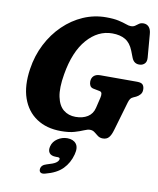

<svg xmlns="http://www.w3.org/2000/svg" viewBox="-105 -798 964 1168"><g transform="rotate(10 377.0 -214.0)"><path d="M455.5 -714Q503.5 -714 533.2 -707.2Q563 -700.5 581 -693.8Q599 -687 611.5 -687Q628 -687 638.2 -694.5Q648.5 -702 659 -709.5Q669.5 -717 686 -717Q706.5 -717 719.5 -702.5Q732.5 -688 734.5 -659L746.5 -515Q748 -491 736.5 -479.2Q725 -467.5 709 -466Q670.5 -462 656 -500.5L640.5 -540.5Q622.5 -586 590.5 -605Q558.5 -624 509.5 -624Q421.5 -624 354.5 -547.5Q287.5 -471 263.5 -328Q248.5 -241.5 259.8 -188Q271 -134.5 301.8 -109.8Q332.5 -85 376.5 -85Q420.5 -85 450.8 -104Q481 -123 490 -160.5L505.5 -225.5Q509.5 -242 507.2 -252.8Q505 -263.5 492 -265.5L454 -273Q439.5 -276 433.5 -286.8Q427.5 -297.5 427.5 -311.5Q427.5 -334 441.2 -347.2Q455 -360.5 481 -360.5H708.5Q736 -360.5 745 -348.8Q754 -337 753.5 -318.5Q753.5 -301 743 -289Q732.5 -277 719 -270.5L702.5 -263Q690.5 -258 684.8 -249.8Q679 -241.5 674.5 -226.5L622.5 -48.5Q612.5 -13.5 599 1Q585.5 15.5 563 15.5Q544 15.5 531.2 5.8Q518.5 -4 506.5 -13.5Q494.5 -23 477.5 -23Q463 -23 441.5 -13.5Q420 -4 387 5.8Q354 15.5 304 15.5Q214.5 15.5 152.8 -25.8Q91 -67 64.5 -143Q38 -219 54 -324Q66.5 -408 103 -479.2Q139.5 -550.5 194 -603.2Q248.5 -656 315.2 -685Q382 -714 455.5 -714ZM302.5 175Q272 175 260.5 159.2Q249 143.5 256 117.5Q263.5 88 291 69.8Q318.5 51.5 350.5 51.5Q387.5 51.5 405.5 74Q423.5 96.5 411.5 141Q397.5 194.5 361.2 231.8Q325 269 255 287Q236 292 227 286Q218 280 218.5 267Q220 239.5 254 230Q294.5 218.5 308.5 208.8Q322.5 199 325.5 188Q329 175 312 175Z"/></g></svg>

Font: Fraunces 9pt S100
Style: Bold Italic
Weight: 700
Italic angle: -16°
Version: Version 1.000; ttfautohint (v1.8.3)